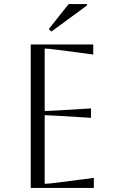

<svg xmlns="http://www.w3.org/2000/svg" viewBox="-20 -917 558 937"><path d="M130 0V-700H435V-651L260 -674Q214 -680 198 -680V-375Q211 -375 260 -378L424 -388V-342L260 -352Q211 -355 198 -355V-20Q216 -20 261 -26L438 -49V0ZM218 -775 315 -897H405V-891L231 -763Z"/></svg>

Font: Aboreto
Style: Regular
Weight: 400
Designer: Dominik Jáger
Foundry: Dominik Jáger
Version: Version 1.001; ttfautohint (v1.8.4.7-5d5b)